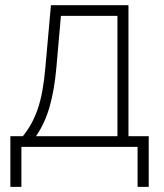

<svg xmlns="http://www.w3.org/2000/svg" viewBox="-20 -566 633 740"><path d="M20 154.3V-41H67.9Q105 -85.9 125.7 -146.7Q146.5 -207.5 154.8 -305.2L176.3 -545.9H475.1V-41H553.2V154.3H510.3V0H62.5V154.3ZM118.7 -41H432.6V-504.9H214.8L197.3 -305.2Q189.5 -218.3 171.1 -154.3Q152.8 -90.3 118.7 -41Z"/></svg>

Font: Inter Extra Light
Style: Regular
Weight: 200
Designer: Rasmus Andersson
Foundry: rsms
Version: Version 4.000;git-3c8e0fc